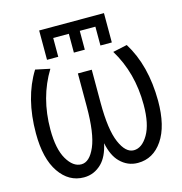

<svg xmlns="http://www.w3.org/2000/svg" viewBox="-137 -1105 1179 1241"><g transform="rotate(-15 452.0 -484.0)"><path d="M312.5 -910.2V-784.2H237.3V-980.5H670.9V-784.2H594.7V-910.2H490.2V-784.2H417V-910.2ZM454.1 -168Q435.5 -82 392.6 -39.1Q341.8 11.7 272.5 11.7Q171.9 11.7 108.4 -81.1Q44.9 -173.8 44.9 -342.8Q44.9 -580.1 146.5 -743.2L243.2 -722.7Q141.6 -556.6 141.6 -342.8Q141.6 -212.9 182.1 -143.6Q222.7 -74.2 277.8 -74.2Q333 -74.2 370.1 -160.2Q407.2 -246.1 407.2 -425.8V-647.5H500V-425.8Q500 -246.1 537.1 -160.2Q574.2 -74.2 628.9 -74.2Q683.6 -74.2 724.6 -143.6Q765.6 -212.9 765.6 -342.8Q765.6 -556.6 664.1 -722.7L759.8 -743.2Q861.3 -580.1 862.3 -342.8Q862.3 -173.8 799.3 -81.1Q736.3 11.7 633.8 11.7Q564.5 11.7 514.6 -39.1Q471.7 -82 454.1 -168Z"/></g></svg>

Font: Gen Shin Gothic Regular
Style: Regular
Weight: 400
Designer: [Source Han Sans]
Ryoko NISHIZUKA  (kana & ideographs); Paul D. Hunt (Latin, Greek & Cyrillic); Wenlong ZHANG  (bopomofo
Version: Version 1.002.20150607